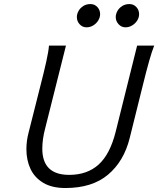

<svg xmlns="http://www.w3.org/2000/svg" viewBox="-20 -923 787 955"><path d="M688 -489.3 625 -235.8Q596.2 -120.6 517.3 -54.2Q438.5 12.2 305.2 12.2Q238.3 12.2 195.1 -13.7Q151.9 -39.6 131.6 -83Q111.3 -126.5 111.3 -181.2Q111.3 -223.6 123 -266.6L179.2 -489.3Q199.2 -566.4 210.4 -617.7Q221.7 -668.9 223.6 -696.3H308.1L204.6 -284.2Q190.4 -230.5 190.4 -183.6Q190.4 -53.2 324.2 -53.2Q413.6 -53.2 470.5 -104.5Q527.3 -155.8 555.2 -267.1L662.1 -696.3H747.1Q735.8 -668.9 721.7 -618.9Q707.5 -568.8 688 -489.3ZM604 -787.1Q584 -787.1 569.8 -802.5Q555.7 -817.9 555.7 -837.9Q555.7 -853 564 -868.2Q572.3 -883.3 587.9 -893.1Q603.5 -902.8 623.5 -902.8Q644.5 -902.8 658.2 -887.9Q671.9 -873 671.9 -852.5Q671.9 -835.9 662.4 -820.8Q652.8 -805.7 637.2 -796.4Q621.6 -787.1 604 -787.1ZM410.6 -787.1Q390.1 -787.1 376.2 -802.2Q362.3 -817.4 362.3 -837.9Q362.3 -853.5 370.6 -868.4Q378.9 -883.3 394.3 -893.1Q409.7 -902.8 429.7 -902.8Q450.7 -902.8 464.4 -887.9Q478 -873 478 -852.5Q478 -836.4 468.5 -821Q459 -805.7 443.6 -796.4Q428.2 -787.1 410.6 -787.1Z"/></svg>

Font: Lesson One Light
Style: Italic
Weight: 300
Italic angle: -14°
Designer: But Ko, Victor Gaultney, Annie Olsen, Julie Remington, Don Collingsworth, Eric Hays, Becca Hirsbrunner
Version: Version 1.100